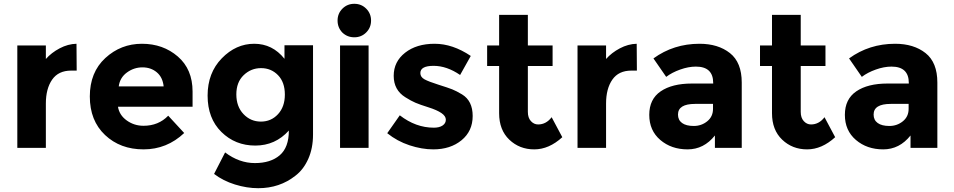

<svg xmlns="http://www.w3.org/2000/svg" viewBox="-20 -777 5012 1009"><path d="M354 -406Q287 -406 254 -358.5Q221 -311 221 -233V0H71V-538H221V-467Q250 -500 293.5 -523Q337 -546 382 -547L383 -406Z M948 -78Q857 8 734.5 8Q612 8 532 -67.5Q452 -143 452 -270Q452 -397 533.5 -472Q615 -547 726 -547Q837 -547 914.5 -480Q992 -413 992 -296V-216H600Q607 -172 646 -144Q685 -116 734 -116Q813 -116 864 -169ZM604 -323H840Q835 -371 804 -397Q773 -423 728.5 -423Q684 -423 647 -396Q610 -369 604 -323Z M1477 -280Q1477 -345 1441 -382Q1405 -419 1352 -419Q1299 -419 1260.5 -382Q1222 -345 1222 -281Q1222 -217 1259.5 -177.5Q1297 -138 1351 -138Q1405 -138 1441 -177Q1477 -216 1477 -280ZM1498 -91Q1427 -12 1321.5 -12Q1216 -12 1143.5 -83.5Q1071 -155 1071 -274.5Q1071 -394 1145.5 -470.5Q1220 -547 1316 -547Q1412 -547 1475 -468V-539H1625V-70Q1625 2 1600 58Q1575 114 1533 146Q1450 212 1337 212Q1277 212 1214.5 192.5Q1152 173 1105 137L1163 24Q1237 80 1319.5 80Q1402 80 1450 39Q1498 -2 1498 -91Z M1917 0H1767V-538H1917ZM1779 -606Q1754 -632 1754 -669Q1754 -706 1779.5 -731.5Q1805 -757 1842 -757Q1879 -757 1904.5 -731.5Q1930 -706 1930 -669Q1930 -632 1904.5 -606.5Q1879 -581 1842 -581Q1805 -581 1779 -606Z M2257 8Q2197 8 2132 -13.5Q2067 -35 2015 -77L2081 -171Q2165 -106 2260 -106Q2289 -106 2306 -117.5Q2323 -129 2323 -148Q2323 -167 2299.5 -183Q2276 -199 2231.5 -213Q2187 -227 2163.5 -237Q2140 -247 2110 -266Q2049 -304 2049 -378.5Q2049 -453 2109 -500Q2169 -547 2264 -547Q2359 -547 2454 -483L2398 -383Q2328 -431 2258.5 -431Q2189 -431 2189 -393Q2189 -372 2211 -360Q2233 -348 2284 -332Q2335 -316 2356.5 -307.5Q2378 -299 2408 -281Q2464 -247 2464 -167.5Q2464 -88 2405.5 -40Q2347 8 2257 8Z M2754 -430V-189Q2754 -158 2770 -140.5Q2786 -123 2808 -123Q2850 -123 2879 -161L2935 -56Q2865 8 2787.5 8Q2710 8 2656.5 -43Q2603 -94 2603 -182V-430H2540V-538H2603V-699H2754V-538H2884V-430Z M3298 -406Q3231 -406 3198 -358.5Q3165 -311 3165 -233V0H3015V-538H3165V-467Q3194 -500 3237.5 -523Q3281 -546 3326 -547L3327 -406Z M3878 0H3737V-65Q3679 8 3593.5 8Q3508 8 3450 -41.5Q3392 -91 3392 -173.5Q3392 -256 3452 -297Q3512 -338 3616 -338H3728V-341Q3728 -427 3637 -427Q3598 -427 3554.5 -411.5Q3511 -396 3481 -373L3414 -470Q3520 -547 3656 -547Q3754 -547 3816 -498Q3878 -449 3878 -343ZM3727 -205V-231H3633Q3543 -231 3543 -175Q3543 -146 3564.5 -130.5Q3586 -115 3626 -115Q3666 -115 3696.5 -139.5Q3727 -164 3727 -205Z M4188 -430V-189Q4188 -158 4204 -140.5Q4220 -123 4242 -123Q4284 -123 4313 -161L4369 -56Q4299 8 4221.5 8Q4144 8 4090.5 -43Q4037 -94 4037 -182V-430H3974V-538H4037V-699H4188V-538H4318V-430Z M4906 0H4765V-65Q4707 8 4621.5 8Q4536 8 4478 -41.5Q4420 -91 4420 -173.5Q4420 -256 4480 -297Q4540 -338 4644 -338H4756V-341Q4756 -427 4665 -427Q4626 -427 4582.5 -411.5Q4539 -396 4509 -373L4442 -470Q4548 -547 4684 -547Q4782 -547 4844 -498Q4906 -449 4906 -343ZM4755 -205V-231H4661Q4571 -231 4571 -175Q4571 -146 4592.5 -130.5Q4614 -115 4654 -115Q4694 -115 4724.5 -139.5Q4755 -164 4755 -205Z"/></svg>

Font: Montserrat_am3
Style: Bold
Weight: 700
Designer: Julieta Ulanovsky
Foundry: Julieta Ulanovsky. Armenina letters added by Vahan Hovhannisyan
Version: Version 2.001